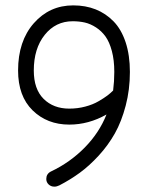

<svg xmlns="http://www.w3.org/2000/svg" viewBox="-20 -695 571 721"><path d="M184.1 5.9Q171.4 5.9 162.6 -2.4Q153.8 -10.7 153.8 -22.9Q153.8 -42 170.9 -50.8Q243.2 -85 298.1 -140.9Q353 -196.8 379.9 -265.1Q313 -227.1 240.2 -227.1Q157.2 -227.1 102.5 -280.5Q47.9 -334 47.9 -430.2Q47.9 -540.5 106.9 -607.7Q166 -674.8 254.9 -674.8Q301.3 -674.8 339.4 -659.7Q377.4 -644.5 406.5 -614.7Q435.5 -585 451.7 -536.4Q467.8 -487.8 467.8 -424.8Q467.8 -358.4 452.1 -298.6Q436.5 -238.8 411.4 -194.1Q386.2 -149.4 350.8 -110.8Q315.4 -72.3 279.5 -46.1Q243.7 -20 203.1 1Q193.4 5.9 184.1 5.9ZM240.2 -287.1Q271.5 -287.1 300 -294.7Q328.6 -302.2 349.6 -314.5Q370.6 -326.7 382.8 -335.9Q395 -345.2 404.8 -355Q409.2 -389.6 409.2 -424.8Q409.2 -469.2 400.1 -503.2Q391.1 -537.1 376.2 -557.9Q361.3 -578.6 340.6 -592Q319.8 -605.5 298.6 -610.4Q277.3 -615.2 252.9 -615.2Q189 -615.2 147.9 -564Q106.9 -512.7 106.9 -430.2Q106.9 -360.4 143.8 -323.7Q180.7 -287.1 240.2 -287.1Z"/></svg>

Font: Comic Neue
Style: Regular
Weight: 400
Designer: Craig Rozynski
Foundry: Craig Rozynski
Version: Version 2.003;hotconv 1.0.109;makeotfexe 2.5.65596